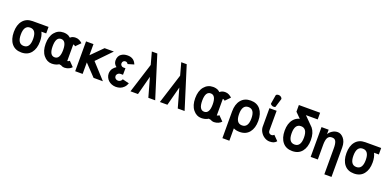

<svg xmlns="http://www.w3.org/2000/svg" viewBox="-1 -1874 6418 3175"><g transform="rotate(20 3207.5 -286.5)"><path d="M44.9 -262.2C44.9 -176.3 65.4 -108.9 105.5 -59.6C145.5 -10.3 202.1 14.2 275.9 14.2C349.1 14.2 405.8 -10.7 445.8 -60.5C485.8 -110.4 505.9 -177.2 505.9 -262.2C505.9 -325.7 494.6 -379.4 472.2 -422.9H556.6L556.2 -537.1H275.9C202.6 -537.1 146 -512.2 105.5 -462.9C64.9 -413.6 44.9 -346.7 44.9 -262.2ZM168 -262.2C168 -369.1 204.1 -422.9 276.4 -422.9C348.6 -422.9 384.8 -369.1 384.8 -262.2C384.8 -154.3 348.6 -100.6 276.4 -100.6C204.1 -100.6 168 -154.3 168 -262.2Z M729 -260.7C729 -367.7 759.8 -421.9 821.3 -421.9C882.8 -421.9 913.6 -367.7 913.6 -260.7C913.6 -152.8 882.8 -99.1 821.3 -99.1C759.8 -99.1 729 -152.8 729 -260.7ZM1159.2 -469.7C1147.5 -482.9 1129.9 -495.6 1106.4 -508.3C1086.9 -518.6 1064.9 -523.9 1040.5 -523.9C1001 -523.9 970.2 -512.7 948.2 -490.7L913.6 -516.1C886.7 -529.3 856.4 -536.1 823.2 -536.1C759.3 -536.1 707 -511.2 666.5 -461.9C626 -412.6 606 -345.2 606 -260.7C606 -174.8 626 -107.9 666 -58.6C706.1 -9.3 754.4 15.6 809.6 15.6C849.1 15.6 883.8 8.3 913.6 -6.3L933.6 -17.6L967.3 -11.7C987.3 0.5 1007.8 6.8 1028.3 6.8C1032.2 6.8 1036.6 6.3 1040.5 5.9C1061 5.9 1083 0.5 1107.4 -9.8C1127.9 -18.6 1145.5 -31.2 1160.6 -48.3L1078.1 -132.3C1074.2 -127 1067.9 -122.1 1059.6 -118.2C1052.7 -114.7 1046.4 -112.8 1039.6 -112.3V-405.8C1045.9 -404.8 1052.2 -403.3 1058.6 -400.4C1066.9 -396.5 1073.2 -391.1 1077.1 -385.7Z M1351.6 -202.1 1543.9 0H1708L1462.9 -268.1L1710.4 -523.9H1546.9L1351.6 -328.1V-524.4H1220.7V0.5H1351.6Z M2123 -114.3 2006.3 -143.6C1999.5 -126.5 1990.2 -114.3 1977.5 -106.4C1964.8 -98.6 1952.1 -94.2 1938.5 -94.2C1919.9 -94.2 1904.8 -100.1 1892.6 -111.3C1880.4 -122.6 1874.5 -136.7 1874.5 -153.3C1874.5 -169.9 1881.3 -184.1 1894 -196.3C1906.7 -208.5 1921.9 -214.4 1938.5 -214.4H1983.9L1984.9 -330.1H1945.8C1932.1 -330.1 1920.4 -335.9 1910.2 -346.7C1899.9 -357.4 1895 -369.1 1895 -382.3C1895 -399.9 1900.4 -413.6 1910.2 -422.9C1919.9 -432.1 1932.1 -437 1947.3 -437C1958 -437 1967.8 -434.1 1976.1 -428.2C1984.4 -422.4 1989.7 -415 1993.2 -406.7L2101.6 -438.5C2075.2 -507.3 2024.4 -541.5 1949.2 -541.5C1927.7 -541.5 1906.7 -539.1 1888.2 -533.7C1869.6 -528.3 1852.5 -519.5 1836.9 -508.8C1821.3 -498 1808.6 -482.9 1799.8 -463.9C1791 -444.8 1786.1 -422.9 1786.1 -397.5C1786.1 -355.5 1804.2 -321.8 1839.4 -296.4C1827.6 -288.6 1817.4 -280.8 1808.6 -272.9C1799.8 -265.1 1791 -255.9 1782.2 -244.1C1773.4 -232.4 1766.6 -219.2 1761.7 -203.6C1756.8 -188 1753.9 -171.9 1753.9 -153.3C1753.9 -130.9 1758.8 -109.9 1768.1 -89.4C1777.3 -68.8 1790 -50.8 1806.2 -35.6C1822.3 -20.5 1841.8 -8.3 1864.7 0.5C1887.7 9.3 1912.1 14.2 1938 14.2C1965.3 14.2 1991.2 9.8 2014.2 1.5C2037.1 -6.8 2058.1 -21 2077.6 -40.5C2097.2 -60.1 2112.3 -85 2123 -114.3Z M2358.9 -523.9 2193.4 0H2325.7L2413.6 -335L2507.8 0H2628.4L2396.5 -739.3H2300.3Z M2876.5 -523.9 2710.9 0H2843.3L2931.2 -335L3025.4 0H3146L2914.1 -739.3H2817.9Z M3360.8 -260.7C3360.8 -367.7 3391.6 -421.9 3453.1 -421.9C3514.6 -421.9 3545.4 -367.7 3545.4 -260.7C3545.4 -152.8 3514.6 -99.1 3453.1 -99.1C3391.6 -99.1 3360.8 -152.8 3360.8 -260.7ZM3791 -469.7C3779.3 -482.9 3761.7 -495.6 3738.3 -508.3C3718.8 -518.6 3696.8 -523.9 3672.4 -523.9C3632.8 -523.9 3602.1 -512.7 3580.1 -490.7L3545.4 -516.1C3518.6 -529.3 3488.3 -536.1 3455.1 -536.1C3391.1 -536.1 3338.9 -511.2 3298.3 -461.9C3257.8 -412.6 3237.8 -345.2 3237.8 -260.7C3237.8 -174.8 3257.8 -107.9 3297.9 -58.6C3337.9 -9.3 3386.2 15.6 3441.4 15.6C3481 15.6 3515.6 8.3 3545.4 -6.3L3565.4 -17.6L3599.1 -11.7C3619.1 0.5 3639.6 6.8 3660.2 6.8C3664.1 6.8 3668.5 6.3 3672.4 5.9C3692.9 5.9 3714.8 0.5 3739.3 -9.8C3759.8 -18.6 3777.3 -31.2 3792.5 -48.3L3710 -132.3C3706.1 -127 3699.7 -122.1 3691.4 -118.2C3684.6 -114.7 3678.2 -112.8 3671.4 -112.3V-405.8C3677.7 -404.8 3684.1 -403.3 3690.4 -400.4C3698.7 -396.5 3705.1 -391.1 3709 -385.7Z M3886.2 -262.2 3886.7 208 4009.3 208.5V-8.8C4040 6.8 4076.2 14.2 4117.2 14.2C4190.4 14.2 4247.1 -10.7 4287.1 -60.5C4327.1 -110.4 4347.2 -177.2 4347.2 -262.2C4347.2 -347.2 4327.1 -414.1 4287.1 -463.4C4247.1 -512.7 4190.4 -537.1 4117.2 -537.1C4043.9 -537.1 3987.3 -512.2 3946.8 -462.9C3906.2 -413.6 3886.2 -346.7 3886.2 -262.2ZM4009.3 -262.2C4009.3 -369.1 4045.4 -422.9 4117.7 -422.9C4189.9 -422.9 4226.1 -369.1 4226.1 -262.2C4226.1 -154.3 4189.9 -100.6 4117.7 -100.6C4045.4 -100.6 4009.3 -154.3 4009.3 -262.2Z M4448.2 -523.9V-199.7C4448.2 -167 4457.5 -135.7 4475.6 -105.5C4493.7 -75.2 4516.6 -51.3 4545.9 -33.2C4575.2 -15.1 4605.5 -5.9 4636.2 -5.9C4663.1 -5.9 4685.5 -9.3 4704.1 -15.6C4722.7 -22 4740.2 -35.2 4757.3 -54.2L4674.8 -138.2C4670.9 -132.8 4664.6 -127.9 4656.2 -124C4647.9 -120.1 4639.2 -117.7 4630.9 -117.7C4614.7 -117.7 4601.1 -122.6 4590.3 -132.8C4579.6 -142.6 4574.2 -155.8 4574.2 -171.9V-199.7L4574.7 -523.9ZM4535.6 -582 4580.6 -728.5C4581.1 -730.5 4581.5 -731.9 4581.5 -733.9C4581.5 -737.3 4580.6 -741.2 4578.6 -745.1C4574.7 -753.4 4567.9 -761.2 4559.1 -767.6C4550.3 -773.9 4541.5 -777.8 4533.2 -779.3C4528.3 -780.3 4522.5 -780.8 4516.1 -780.8H4509.8C4501 -780.3 4493.7 -777.8 4487.3 -774.9C4478.5 -771 4473.1 -765.1 4471.7 -757.8L4446.8 -606.4C4446.3 -604 4447.3 -601.6 4448.2 -599.1C4451.2 -593.3 4456.1 -587.9 4464.8 -582C4473.6 -576.2 4481 -572.3 4486.8 -571.3C4492.7 -570.3 4500 -569.8 4508.3 -569.8C4516.6 -569.8 4522.9 -570.8 4527.8 -573.2C4531.7 -575.2 4534.7 -578.1 4535.6 -582Z M4811.5 -262.2C4811.5 -176.3 4832 -108.9 4872.1 -59.6C4912.1 -10.3 4968.8 14.2 5042.5 14.2C5115.7 14.2 5172.4 -10.7 5212.4 -60.5C5252.4 -110.4 5272.5 -177.2 5272.5 -262.2C5272.5 -347.2 5252.4 -414.1 5212.4 -463.4L5054.7 -622.1H5261.7V-739.3H4887.7V-622.1L4979.5 -530.3C4935.5 -520 4899.9 -497.1 4872.1 -462.9C4831.5 -413.6 4811.5 -346.7 4811.5 -262.2ZM4934.6 -262.2C4934.6 -369.1 4970.7 -422.9 5043 -422.9C5115.2 -422.9 5151.4 -369.1 5151.4 -262.2C5151.4 -154.3 5115.2 -100.6 5043 -100.6C4970.7 -100.6 4934.6 -154.3 4934.6 -262.2Z M5490.2 0V-261.7C5490.2 -287.6 5492.2 -310.5 5495.6 -330.1C5499 -349.6 5503.4 -364.7 5509.3 -376.5C5515.1 -388.2 5522 -397.5 5530.8 -404.8C5539.6 -412.1 5548.3 -417 5557.1 -419.4C5565.9 -421.9 5576.2 -423.3 5587.4 -423.3C5598.6 -423.3 5608.4 -421.9 5616.7 -419.4C5625 -417 5633.3 -412.1 5641.1 -405.3C5648.9 -398.4 5654.8 -388.7 5659.7 -377C5664.6 -365.2 5668.5 -349.6 5671.4 -330.6C5674.3 -311.5 5675.3 -288.6 5675.3 -262.2V-209.5V193.4H5801.3V-206.5V-326.2C5801.3 -359.4 5796.9 -389.6 5787.6 -417.5C5778.3 -445.3 5765.6 -467.3 5750.5 -484.4C5735.4 -501.5 5719.2 -515.1 5701.7 -524.4C5684.1 -533.7 5666 -538.1 5647.9 -538.1C5614.3 -538.1 5583.5 -529.3 5555.2 -511.7C5526.9 -494.1 5504.9 -472.2 5490.2 -445.3V-524.4H5364.3V0Z M5898.4 -262.2C5898.4 -176.3 5918.9 -108.9 5959 -59.6C5999 -10.3 6055.7 14.2 6129.4 14.2C6202.6 14.2 6259.3 -10.7 6299.3 -60.5C6339.4 -110.4 6359.4 -177.2 6359.4 -262.2C6359.4 -325.7 6348.1 -379.4 6325.7 -422.9H6410.2L6409.7 -537.1H6129.4C6056.2 -537.1 5999.5 -512.2 5959 -462.9C5918.5 -413.6 5898.4 -346.7 5898.4 -262.2ZM6021.5 -262.2C6021.5 -369.1 6057.6 -422.9 6129.9 -422.9C6202.1 -422.9 6238.3 -369.1 6238.3 -262.2C6238.3 -154.3 6202.1 -100.6 6129.9 -100.6C6057.6 -100.6 6021.5 -154.3 6021.5 -262.2Z"/></g></svg>

Font: Tuffy
Style: Bold
Weight: 700
Designer: Thatcher Ulrich, Karoly Barta, Michael Everson
Version: Version 001.270